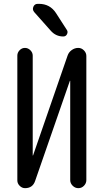

<svg xmlns="http://www.w3.org/2000/svg" viewBox="-20 -980 540 1000"><path d="M110.4 0Q94.7 0 82.5 -12.2Q70.3 -24.4 70.3 -40V-690.4Q70.3 -706.1 82 -718.3Q93.8 -730.5 109.9 -730.5Q126 -730.5 138.2 -718.3Q150.4 -706.1 150.4 -690.4V-170.9Q150.4 -169.9 151.4 -169.9Q152.3 -169.9 152.3 -170.9L332 -690.4Q337.9 -708 353.5 -719.2Q369.1 -730.5 387.7 -730.5Q404.3 -730.5 417 -717.8Q429.7 -705.1 429.7 -688.5V-42Q429.7 -25.4 417.5 -12.7Q405.3 0 388.2 0Q371.1 0 358.4 -12.7Q345.7 -25.4 345.7 -42V-558.6Q345.7 -559.6 344.7 -559.6Q343.8 -559.6 343.8 -558.6L163.1 -38.1Q150.4 0 110.4 0ZM182.6 -960Q240.2 -960 271.5 -912.1L328.1 -824.2Q335 -814.5 329.1 -802.2Q323.2 -790 309.6 -790Q270.5 -790 244.1 -820.3L158.2 -917Q147.5 -929.7 153.8 -944.8Q160.2 -960 176.8 -960Z"/></svg>

Font: Rounded Mgen+ 1mn regular
Style: Regular
Weight: 400
Designer: [Source Han Sans]
Ryoko NISHIZUKA  (kana & ideographs); Paul D. Hunt (Latin, Greek & Cyrillic); Wenlong ZHANG  (bopomofo
Version: Version 1.059.20150602